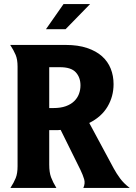

<svg xmlns="http://www.w3.org/2000/svg" viewBox="-20 -920 665 940"><path d="M66 -594Q66 -629 56.5 -651.5Q47 -674 30 -700H302Q362 -700 406.5 -685Q451 -670 479.5 -644.5Q508 -619 522 -584Q536 -549 536 -508Q536 -448 506.5 -398Q477 -348 417 -318L537 -95Q550 -71 568 -46.5Q586 -22 615 0H388Q398 -22 392 -42.5Q386 -63 374 -88L277 -284Q271 -283 264.5 -283Q258 -283 251 -283H221V-114Q221 -76 230 -52Q239 -28 256 0H31Q48 -26 57 -48.5Q66 -71 66 -106ZM241 -391Q277 -391 302 -400Q327 -409 343 -424.5Q359 -440 366.5 -460Q374 -480 374 -502Q374 -541 351 -566Q328 -591 274 -591H221V-391ZM291 -900H421L301 -777H205Z"/></svg>

Font: LT Museum
Style: Bold
Weight: 700
Designer: Daniel Lyons
Foundry: LyonsType
Version: Version 1.010